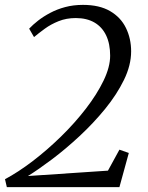

<svg xmlns="http://www.w3.org/2000/svg" viewBox="-26 -767 606 787"><path d="M2 0 -5.5 -32.5Q49 -61.5 108.5 -107Q168 -152.5 224.2 -207.5Q280.5 -262.5 326 -321.5Q371.5 -380.5 398.5 -436.5Q425.5 -492.5 425.5 -538.5Q425.5 -587.5 409 -622Q392.5 -656.5 361 -674.8Q329.5 -693 284.5 -693Q246 -693 214.2 -680.2Q182.5 -667.5 157.5 -649.2Q132.5 -631 113.5 -615L93.5 -649.5Q108.5 -665.5 130.2 -682.5Q152 -699.5 179.8 -714.2Q207.5 -729 241.2 -738Q275 -747 314 -747Q381.5 -747 425.2 -721.5Q469 -696 490.2 -652.5Q511.5 -609 511.5 -556.5Q511.5 -499.5 482 -439.2Q452.5 -379 404.8 -320.5Q357 -262 300.2 -209.2Q243.5 -156.5 187.8 -114.5Q132 -72.5 88.5 -45.5L416.5 -67.5L463.5 -153.5L502 -140L463.5 0Z"/></svg>

Font: Merriweather 36pt Light
Style: Italic
Weight: 300
Italic angle: -7.8°
Version: Version 2.101